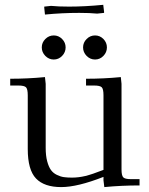

<svg xmlns="http://www.w3.org/2000/svg" viewBox="-20 -763 613 790"><path d="M22 -411.1V-439Q94.7 -439 165 -445.8L168 -418V-154.8Q168 -122.6 174.1 -99.6Q180.2 -76.7 189.5 -63.7Q198.7 -50.8 213.9 -43.5Q229 -36.1 242.9 -34.2Q256.8 -32.2 275.9 -32.2Q303.2 -32.2 330.8 -38.8Q358.4 -45.4 405.8 -64V-371.1Q405.8 -396.5 398.7 -403.8Q391.6 -411.1 367.2 -411.1H334V-439Q407.2 -439 477.1 -445.8L480 -418V-65.9Q480 -41 487.1 -33.4Q494.1 -25.9 519 -25.9H554.2V0Q479.5 0 409.2 6.8L405.8 -21V-35.2Q298.8 6.8 231.9 6.8Q162.1 6.8 128.2 -28.6Q94.2 -64 94.2 -149.9V-371.1Q94.2 -396 87.2 -403.6Q80.1 -411.1 55.2 -411.1ZM166.5 -533Q151.9 -547.9 151.9 -567.9Q151.9 -587.9 166.5 -602.5Q181.2 -617.2 201.2 -617.2Q221.2 -617.2 235.6 -602.5Q250 -587.9 250 -567.9Q250 -547.9 235.6 -533Q221.2 -518.1 201.2 -518.1Q181.2 -518.1 166.5 -533ZM162.1 -731V-735.8L189.9 -738.8Q219.7 -735.8 264.2 -735.8Q329.6 -735.8 404.8 -743.2L408.2 -714.8V-710L379.9 -707Q350.1 -710 306.2 -710Q235.4 -710 165 -703.1ZM336.4 -533Q321.8 -547.9 321.8 -567.9Q321.8 -587.9 336.4 -602.5Q351.1 -617.2 371.1 -617.2Q391.1 -617.2 405.5 -602.5Q419.9 -587.9 419.9 -567.9Q419.9 -547.9 405.5 -533Q391.1 -518.1 371.1 -518.1Q351.1 -518.1 336.4 -533Z"/></svg>

Font: Dihjauti S
Style: Regular
Weight: 400
Designer: T. Christopher White
Version: Version 3.0.0